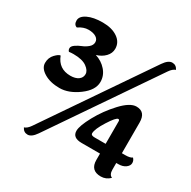

<svg xmlns="http://www.w3.org/2000/svg" viewBox="-167 -906 1066 1074"><g transform="rotate(30 366.5 -369.0)"><path d="M352 -451Q352 -398 290.5 -352.5Q229 -307 169.5 -307Q110 -307 70 -331Q30 -355 30 -389Q30 -423 51.5 -445.5Q73 -468 85 -468Q112 -397 188 -397Q220 -397 239 -410.5Q258 -424 258 -447Q258 -470 229.5 -490.5Q201 -511 144 -511Q129 -511 115 -509Q107 -516 107 -528.5Q107 -541 124 -553Q141 -565 161.5 -573Q182 -581 199 -595.5Q216 -610 216 -629Q216 -648 198 -659.5Q180 -671 148.5 -671Q117 -671 85 -649Q64 -655 64 -682.5Q64 -710 101 -728Q138 -746 197.5 -746Q257 -746 294 -720.5Q331 -695 331 -653Q331 -624 309.5 -601.5Q288 -579 254 -569Q296 -556 324 -524Q352 -492 352 -451ZM595 -708Q621 -746 646.5 -746Q672 -746 684 -721Q665 -715 648 -690L197 -30Q171 8 145.5 8Q120 8 108 -17Q127 -23 144 -48ZM479 -166H550V-312Q550 -322 542 -322Q528 -322 491.5 -264.5Q455 -207 455 -179Q455 -166 479 -166ZM668 -103H655V-60Q655 -27 676 -19Q651 6 617 6Q550 6 550 -62V-103H431Q372 -103 372 -148Q372 -180 409 -248Q446 -316 500.5 -374.5Q555 -433 596 -433Q655 -433 655 -364V-166H676Q708 -166 721 -176Q733 -164 733 -147Q733 -130 715 -116.5Q697 -103 668 -103Z"/></g></svg>

Font: Laila
Style: Bold
Weight: 700
Designer: Hitesh Malaviya
Foundry: Indian Type Foundry
Version: Version 1.302;PS 1.0;hotconv 1.0.78;makeotf.lib2.5.61930; tt